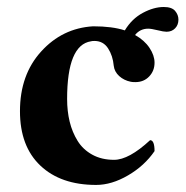

<svg xmlns="http://www.w3.org/2000/svg" viewBox="-20 -519 533 549"><path d="M456.1 -428.2Q448.2 -428.2 430.4 -432.6Q412.6 -437 403.8 -437Q380.4 -437 366.2 -418.9Q393.1 -403.8 407.5 -382.1Q421.9 -360.4 421.9 -339.8Q421.9 -316.4 406.5 -300.3Q391.1 -284.2 367.2 -284.2Q357.9 -284.2 354 -285.2Q334.5 -289.1 320.8 -301.5Q307.1 -314 305.2 -331.1Q302.7 -359.4 289.1 -380.6Q275.4 -401.9 250 -401.9Q243.2 -401.9 240.2 -400.9Q171.9 -390.6 171.9 -235.8Q171.9 -201.2 179.2 -171.1Q186.5 -141.1 201.9 -116.2Q217.3 -91.3 243.9 -76.7Q270.5 -62 306.2 -62Q348.6 -62 409.2 -118.2Q421.9 -118.2 421.9 -86.9Q393.1 -44.9 346.2 -17.6Q299.3 9.8 254.9 9.8Q153.8 9.8 95.5 -45.4Q37.1 -100.6 37.1 -201.2Q37.1 -305.2 97.7 -371.8Q158.2 -438.5 246.1 -443.8Q301.3 -443.8 336.9 -432.1Q356.9 -465.3 388.4 -482.2Q419.9 -499 448.2 -499Q471.2 -499 480.7 -487.8Q490.2 -476.6 490.2 -462.9Q490.2 -447.8 480.7 -438Q471.2 -428.2 456.1 -428.2Z"/></svg>

Font: Common Serif
Style: Bold
Weight: 700
Designer: Philipp H. Poll, Khaled Hosny
Foundry: Stefan Peev, Context Ltd.
Version: Version 1.026